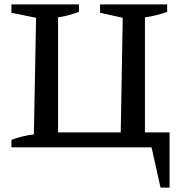

<svg xmlns="http://www.w3.org/2000/svg" viewBox="-20 -670 826 873"><path d="M639 -68H751V183H710L669 0H32V-34Q59 -44 84 -50Q109 -56 134 -59L144 -589L32 -612V-650H339V-616Q318 -608 294 -601.5Q270 -595 244 -591V-68H529L538 -589L435 -612V-650H740V-616Q718 -608 692.5 -601.5Q667 -595 639 -591Z"/></svg>

Font: Piazzolla SC Medium
Style: Regular
Weight: 500
Designer: Juan Pablo del Peral
Foundry: Huerta Tipografica
Version: Version 1.330